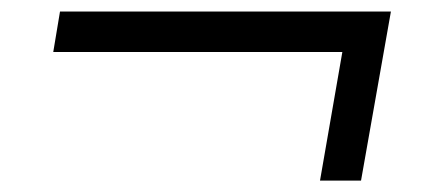

<svg xmlns="http://www.w3.org/2000/svg" viewBox="-20 -464 740 336"><path d="M540 -147.9 579.1 -373H73.2L85 -443.8H664.1L611.8 -147.9Z"/></svg>

Font: Archivo Expanded Light
Style: Italic
Weight: 300
Width: 7
Italic angle: -10°
Designer: Hector Gatti
Foundry: Omnibus-Type
Version: Version 2.001